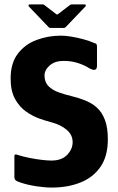

<svg xmlns="http://www.w3.org/2000/svg" viewBox="-20 -839 535 867"><path d="M45 -40V-133Q45 -141 50 -141.5Q55 -142 68 -137Q88 -131 115.5 -125.5Q143 -120 169.5 -117Q196 -114 212 -114Q259 -114 283.5 -140Q308 -166 308 -197Q308 -230 281.5 -252.5Q255 -275 215 -286Q191 -292 159.5 -303Q128 -314 98 -335Q68 -356 48 -392Q28 -428 28 -484Q28 -554 60.5 -596.5Q93 -639 145 -658.5Q197 -678 255 -678Q276 -678 303 -673.5Q330 -669 357.5 -661.5Q385 -654 405 -645Q414 -643 416 -639Q418 -635 418 -628V-542Q418 -511 381 -532Q361 -545 331.5 -554.5Q302 -564 267 -564Q228 -564 204.5 -543.5Q181 -523 181 -498Q181 -468 199 -450Q217 -432 245 -422Q273 -412 302.5 -405Q332 -398 355 -389Q392 -376 416.5 -354Q441 -332 454 -297Q467 -262 467 -210Q467 -134 434 -86Q401 -38 343.5 -15Q286 8 214 8Q183 8 143.5 2Q104 -4 72 -15Q56 -20 50.5 -25Q45 -30 45 -40ZM207 -713Q202 -713 199 -717L110 -810Q108 -813 109 -816Q110 -819 114 -819H173Q178 -819 182 -815L233 -776Q238 -771 243 -776L294 -815Q298 -819 303 -819H362Q367 -819 367.5 -816Q368 -813 366 -810L277 -717Q274 -713 269 -713Z"/></svg>

Font: Glory ExtraBold
Style: Regular
Weight: 800
Designer: Robert Leuschke
Foundry: Robert Leuschke
Version: Version 1.011